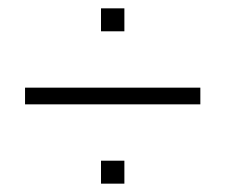

<svg xmlns="http://www.w3.org/2000/svg" viewBox="-20 -502 540 460"><path d="M222 -427V-482H278V-427ZM40 -252V-292H460V-252ZM222 -62V-117H278V-62Z"/></svg>

Font: Spectral Light
Style: Regular
Weight: 300
Designer: Jean-Baptiste Levee
Foundry: Production Type
Version: Version 2.001